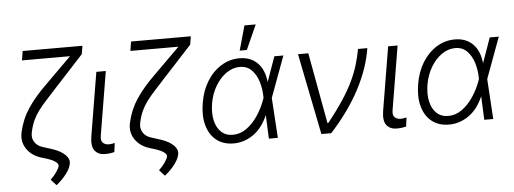

<svg xmlns="http://www.w3.org/2000/svg" viewBox="-57 -933 3436 1284"><g transform="rotate(-5 1661.0 -290.5)"><path d="M126.8 -727.3H528.1L518.8 -671.9L321.4 -457.4Q283.4 -415.8 254.1 -383.7Q224.8 -351.6 202.8 -322.1Q180.8 -292.6 165.5 -259.4Q150.2 -226.2 140.6 -181.8Q132.1 -144.5 149.3 -116.7Q166.5 -88.8 198.9 -78.1L269.5 -55.4Q323.2 -37.3 351.9 -9.4Q380.7 18.5 375.4 49.4Q370.7 80.3 342.7 117.4Q314.6 154.5 274.5 186.4L238.3 146.7Q263.5 122.5 280 98.4Q296.5 74.2 299.7 58.2Q301.1 44.7 282 30.7Q262.8 16.7 228.7 5.7L183.2 -8.5Q122.2 -28.4 90.4 -77.1Q58.6 -125.7 72.4 -187.9Q91.6 -273.8 138.7 -344.5Q185.7 -415.1 262.8 -490.1L439.3 -665.1H116.8Z M605.5 -545.5H669L598 -118.3Q592 -82.7 607.8 -69.1Q623.6 -55.4 645.2 -55.4Q658 -55.4 669.9 -57.5Q681.8 -59.7 686.4 -61.1L678.6 -0.4Q670.1 1.8 654.1 4.4Q638.1 7.1 614.7 7.1Q571 7.1 547.4 -22.5Q523.8 -52.2 534.4 -118.3Z M854.4 -727.3H1255.7L1246.4 -671.9L1049 -457.4Q1011 -415.8 981.7 -383.7Q952.4 -351.6 930.4 -322.1Q908.4 -292.6 893.1 -259.4Q877.8 -226.2 868.3 -181.8Q859.7 -144.5 877 -116.7Q894.2 -88.8 926.5 -78.1L997.2 -55.4Q1050.8 -37.3 1079.5 -9.4Q1108.3 18.5 1103 49.4Q1098.4 80.3 1070.3 117.4Q1042.3 154.5 1002.1 186.4L965.9 146.7Q991.1 122.5 1007.6 98.4Q1024.1 74.2 1027.3 58.2Q1028.8 44.7 1009.6 30.7Q990.4 16.7 956.3 5.7L910.9 -8.5Q849.8 -28.4 818 -77.1Q786.2 -125.7 800.1 -187.9Q819.2 -273.8 866.3 -344.5Q913.4 -415.1 990.4 -490.1L1166.9 -665.1H844.5Z M1476.6 11.4Q1408 10.7 1362.7 -25.9Q1317.5 -62.5 1299.7 -127Q1282 -191.4 1296.2 -275.9Q1309.3 -357.6 1347.8 -419.9Q1386.4 -482.2 1443 -517.4Q1499.6 -552.6 1566.8 -552.6Q1640.3 -552.6 1686.3 -507.3Q1732.2 -462 1740.8 -378.2H1741.1L1800.4 -545.5H1861.2L1759.9 -271.3L1759.2 -268.5L1776.3 0H1715.9L1709.2 -158.4Q1671.2 -71.4 1609.2 -29.5Q1547.2 12.4 1476.6 11.4ZM1704.2 -275.2 1703.8 -287.3Q1703.1 -335.6 1688.6 -383.3Q1674 -431.1 1643.3 -462.9Q1612.6 -494.7 1563.2 -494.7Q1516 -494.7 1473.2 -464.8Q1430.4 -435 1399.7 -383.5Q1369 -332 1358 -267.4Q1347.7 -204.2 1358.8 -154.1Q1370 -104 1400.7 -75.3Q1431.5 -46.5 1479 -46.5Q1528.4 -46.5 1571.2 -77.2Q1614 -108 1647.2 -157.7Q1680.4 -207.4 1700.3 -263.8ZM1572.8 -603.3 1619.3 -768.5H1695L1620.7 -603.3Z M2068.5 0 1959.2 -545.5H2028.4L2115.4 -70H2121.1Q2184.3 -148.8 2226.4 -213.1Q2268.5 -277.3 2294.7 -332.6Q2321 -387.8 2336.6 -439.6Q2352.3 -491.5 2362.2 -545.5H2424.7Q2403.8 -411.9 2330.8 -273.4Q2257.8 -134.9 2134.6 0Z M2564.3 -545.5H2627.8L2556.8 -118.3Q2550.8 -82.7 2566.6 -69.1Q2582.4 -55.4 2604 -55.4Q2616.8 -55.4 2628.7 -57.5Q2640.6 -59.7 2645.2 -61.1L2637.4 -0.4Q2628.9 1.8 2612.9 4.4Q2596.9 7.1 2573.5 7.1Q2529.8 7.1 2506.2 -22.5Q2482.6 -52.2 2493.3 -118.3Z M2922.6 11.4Q2854 10.7 2808.8 -25.9Q2763.5 -62.5 2745.7 -127Q2728 -191.4 2742.2 -275.9Q2755.3 -357.6 2793.9 -419.9Q2832.4 -482.2 2889 -517.4Q2945.7 -552.6 3012.8 -552.6Q3086.3 -552.6 3132.3 -507.3Q3178.3 -462 3186.8 -378.2H3187.1L3246.4 -545.5H3307.2L3206 -271.3L3205.3 -268.5L3222.3 0H3161.9L3155.2 -158.4Q3117.2 -71.4 3055.2 -29.5Q2993.3 12.4 2922.6 11.4ZM3150.2 -275.2 3149.9 -287.3Q3149.1 -335.6 3134.6 -383.3Q3120 -431.1 3089.3 -462.9Q3058.6 -494.7 3009.2 -494.7Q2962 -494.7 2919.2 -464.8Q2876.4 -435 2845.7 -383.5Q2815 -332 2804 -267.4Q2793.7 -204.2 2804.9 -154.1Q2816.1 -104 2846.8 -75.3Q2877.5 -46.5 2925.1 -46.5Q2974.4 -46.5 3017.2 -77.2Q3060 -108 3093.2 -157.7Q3126.4 -207.4 3146.3 -263.8Z"/></g></svg>

Font: Inter UI Light
Style: Italic
Weight: 300
Italic angle: 9.39999°
Designer: Rasmus Andersson
Foundry: rsms
Version: 3.2;8d6f07862